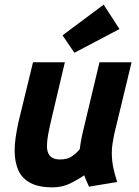

<svg xmlns="http://www.w3.org/2000/svg" viewBox="-20 -794 600 826"><path d="M206 12Q146 12 110 -7.5Q74 -27 58.5 -62.5Q43 -98 43 -147Q43 -174 47.5 -204Q52 -234 59 -267L122 -526H259L200 -276Q192 -242 187 -214.5Q182 -187 182 -166Q182 -147 188 -134Q194 -121 206.5 -114.5Q219 -108 238 -108Q269 -108 288 -120.5Q307 -133 323 -152Q325 -169 327.5 -183Q330 -197 334 -216L408 -526H546L471 -215Q467 -195 464 -175.5Q461 -156 461 -136Q461 -103 467.5 -72.5Q474 -42 484 -11L363 9Q359 1 351.5 -16.5Q344 -34 342 -40Q320 -24 284.5 -6Q249 12 206 12ZM300 -567 249 -642 426 -774 494 -669Z"/></svg>

Font: Ubuntu Sans Mono
Style: Italic
Weight: 400
Italic angle: -13.5°
Monospace: yes
Designer: Dalton Maag Ltd
Foundry: Dalton Maag Ltd
Version: Version 1.006